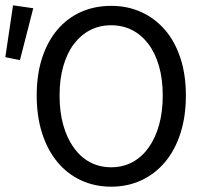

<svg xmlns="http://www.w3.org/2000/svg" viewBox="-39 -690 770 722"><path d="M379 12Q317 12 265.5 -12Q214 -36 177 -80.5Q140 -125 119.5 -188.5Q99 -252 99 -331Q99 -410 119.5 -472.5Q140 -535 177 -578.5Q214 -622 265.5 -645Q317 -668 379 -668Q441 -668 492.5 -644.5Q544 -621 581.5 -577.5Q619 -534 639.5 -471.5Q660 -409 660 -331Q660 -252 639.5 -188.5Q619 -125 581.5 -80.5Q544 -36 492.5 -12Q441 12 379 12ZM379 -61Q423 -61 458.5 -80Q494 -99 519.5 -134.5Q545 -170 559 -219.5Q573 -269 573 -331Q573 -392 559 -441Q545 -490 519.5 -524Q494 -558 458.5 -576.5Q423 -595 379 -595Q335 -595 299.5 -576.5Q264 -558 238.5 -524Q213 -490 199 -441Q185 -392 185 -331Q185 -269 199 -219.5Q213 -170 238.5 -134.5Q264 -99 299.5 -80Q335 -61 379 -61ZM-19 -475 10 -670 86 -659 36 -464Z"/></svg>

Font: SourceSansPro
Style: Book
Weight: 400
Designer: Paul D. Hunt
Foundry: Adobe Systems Incorporated
Version: Version 2.021;PS 2.000;hotconv 1.0.86;makeotf.lib2.5.63406